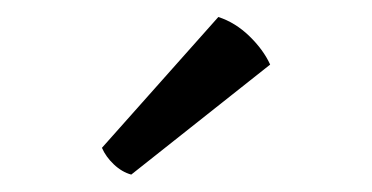

<svg xmlns="http://www.w3.org/2000/svg" viewBox="-20 -742 438 226"><path d="M237 -722Q257 -715.5 273.5 -699.5Q290 -683.5 298 -666L134.5 -536.5Q123.5 -539.5 114 -548.5Q104.5 -557.5 100 -568Z"/></svg>

Font: Signika
Style: Regular
Weight: 300
Designer: Anna Giedry
Foundry: Anna Giedry
Version: Version 2.000